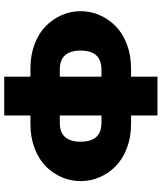

<svg xmlns="http://www.w3.org/2000/svg" viewBox="50 -798 748 887"><g transform="rotate(-90 423.5 -354.0)"><path d="M513.2 0H334V-122.1H293.9Q232.9 -122.1 182.4 -141.6Q131.8 -161.1 99.1 -193.6Q66.4 -226.1 48.6 -267.8Q30.8 -309.6 30.8 -355Q30.8 -400.4 48.6 -441.9Q66.4 -483.4 99.1 -515.9Q131.8 -548.3 182.4 -567.6Q232.9 -586.9 293.9 -586.9H334V-708H513.2V-586.9H551.8Q612.8 -586.9 663.6 -567.6Q714.4 -548.3 747.1 -515.9Q779.8 -483.4 797.9 -441.9Q815.9 -400.4 815.9 -355Q815.9 -309.6 797.9 -267.8Q779.8 -226.1 747.1 -193.6Q714.4 -161.1 663.6 -141.6Q612.8 -122.1 551.8 -122.1H513.2ZM299.8 -258.8H334V-451.2H299.8Q212.9 -451.2 212.9 -355Q212.9 -258.8 299.8 -258.8ZM513.2 -451.2V-258.8H545.9Q633.8 -258.8 633.8 -355Q633.8 -451.2 545.9 -451.2Z"/></g></svg>

Font: LT Superior Black
Style: Regular
Weight: 900
Designer: Daniel Lyons
Foundry: LyonsType
Version: Version 2.005